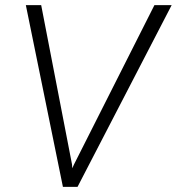

<svg xmlns="http://www.w3.org/2000/svg" viewBox="-20 -731 691 751"><path d="M261.7 -87.9 262.7 -72.8 269.5 -87.9 584 -710.9H651.4L283.2 0H226.1L81.1 -710.9H141.1Z"/></svg>

Font: RobotoInd Light
Style: Italic
Weight: 300
Italic angle: -12°
Designer: Google
Version: Version 2.001151; 2014